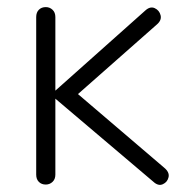

<svg xmlns="http://www.w3.org/2000/svg" viewBox="-20 -515 518 541"><path d="M412 -3 123 -248 389 -485Q403 -498 416 -492Q429 -486 432.5 -472Q436 -458 422 -446L176 -229L175 -271L442 -43Q458 -30 455 -16Q452 -2 439 4Q426 10 412 -3ZM109 5Q97 5 89.5 -2.5Q82 -10 82 -23V-467Q82 -480 89.5 -487.5Q97 -495 109 -495Q120 -495 128 -487.5Q136 -480 136 -467V-23Q136 -10 128 -2.5Q120 5 109 5Z"/></svg>

Font: Nunito VF Beta Light
Style: Regular
Weight: 300
Designer: Vernon Adams
Foundry: newtypography
Version: Version 3.001